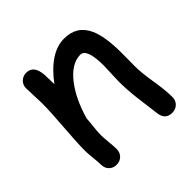

<svg xmlns="http://www.w3.org/2000/svg" viewBox="-153 -663 828 828"><g transform="rotate(-45 261.5 -249.0)"><path d="M442.4 34.7Q400.4 34.7 395 -11.2L381.3 -118.2Q374.5 -175.3 374.5 -225.1Q374.5 -238.8 376.2 -271.5Q377.9 -304.2 377.9 -317.9Q377.9 -423.3 338.9 -423.3Q284.2 -423.3 234.4 -358.4Q189.5 -299.3 164.1 -209Q163.1 -189.9 159.7 -161.1Q156.7 -136.7 156.7 -113.8Q156.7 -99.1 159.7 -69.8Q162.6 -40.5 162.6 -25.9Q162.6 -3.9 149.2 9.8Q135.7 23.4 114.7 23.4Q93.3 23.4 80.1 9.8Q66.9 -3.9 66.9 -25.9Q66.9 -40.5 63.7 -69.8Q60.5 -99.1 60.5 -113.8Q60.5 -164.1 67.6 -253.2Q74.7 -342.3 74.7 -392.6Q74.7 -408.2 73 -439Q71.3 -469.7 71.3 -485.4Q71.3 -506.3 85.2 -519.8Q99.1 -533.2 119.6 -533.2Q164.6 -533.2 168.9 -469.7L170.4 -412.6Q252.4 -522 338.9 -522Q417 -522 447.8 -453.1Q468.8 -407.2 470.7 -317.4V-268.1L470.2 -222.7Q470.2 -182.1 480.7 -117.9Q491.2 -53.7 491.2 -13.7Q491.2 7.8 477.3 21.2Q463.4 34.7 442.4 34.7Z"/></g></svg>

Font: YBG Kramawirya
Style: Regular
Weight: 400
Designer: R.S. Wihananto
Foundry: R.S. Wihananto
Version: Version 2.0.1